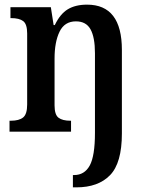

<svg xmlns="http://www.w3.org/2000/svg" viewBox="-20 -567 634 827"><path d="M294 187H299Q344 187 366.5 146Q389 105 389 5V-338Q389 -406 370 -440.5Q351 -475 307 -475Q258 -475 236.5 -430.5Q215 -386 215 -315V-113Q215 -73 232 -60Q249 -47 283 -47H286V0H21V-47H27Q62 -47 79.5 -61Q97 -75 97 -117V-423Q97 -463 80 -476Q63 -489 28 -489H25V-536H199L211 -459H216Q239 -507 272 -527Q305 -547 355 -547Q505 -547 505 -352V8Q505 135 454 187.5Q403 240 309 240H294Z"/></svg>

Font: Noto Serif NarrowSemiBold
Style: Regular
Weight: 600
Width: 4
Designer: Monotype Design Team
Foundry: Monotype Imaging Inc.
Version: Version 1.001